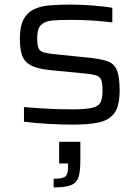

<svg xmlns="http://www.w3.org/2000/svg" viewBox="-20 -538 612 841"><path d="M297 8Q249 8 189.5 4.5Q130 1 85 -5V-69Q146 -64 194 -61.5Q242 -59 296 -59Q356 -59 384.5 -66Q413 -73 421 -91Q429 -109 429 -141Q429 -174 423 -188.5Q417 -203 400.5 -208Q384 -213 353 -216L198 -231Q141 -237 113 -253Q85 -269 76 -297.5Q67 -326 67 -369Q67 -422 82.5 -452Q98 -482 127 -496.5Q156 -511 197.5 -514.5Q239 -518 290 -518Q333 -518 384.5 -514Q436 -510 472 -504V-440Q422 -446 378 -448.5Q334 -451 286 -451Q240 -451 208 -448Q176 -445 159.5 -428.5Q143 -412 143 -372Q143 -342 148.5 -328Q154 -314 170 -309Q186 -304 217 -301L381 -284Q428 -279 455 -268Q482 -257 493 -228Q504 -199 504 -141Q504 -74 481 -42.5Q458 -11 412 -1.5Q366 8 297 8ZM215 283V245Q255 245 266.5 235Q278 225 278 195V178H239V83H332V163Q332 212 324 237.5Q316 263 290.5 273Q265 283 215 283Z"/></svg>

Font: Saira Expanded
Style: Regular
Weight: 400
Width: 7
Designer: Hector Gatti with collaboration of the Omnibus-Type team
Foundry: Omnibus-Type
Version: Version 1.100; ttfautohint (v1.8.3)